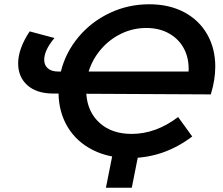

<svg xmlns="http://www.w3.org/2000/svg" viewBox="-20 -730 1045 899"><path d="M988 -418Q988 -356 967 -288L384 -291Q390 -205 447 -154Q504 -103 596 -103Q710 -103 814 -182L880 -91Q747 10 587 10Q490 10 415 -27.5Q340 -65 298 -133.5Q256 -202 254 -292H226Q150 -293 107.5 -331.5Q65 -370 65 -433Q65 -502 119 -583L235 -552Q187 -495 187 -450Q187 -425 204 -410Q221 -395 253 -395H265Q287 -484 347 -556Q407 -628 493.5 -669Q580 -710 679 -710Q772 -710 842 -673Q912 -636 950 -569.5Q988 -503 988 -418ZM395 -395H863Q866 -454 842.5 -500Q819 -546 773 -572.5Q727 -599 665 -599Q603 -599 548 -572.5Q493 -546 453 -499.5Q413 -453 395 -395ZM597 149H476L511 -27H632Z"/></svg>

Font: Montserrat Alternates SemiBold
Style: Italic
Weight: 600
Italic angle: -11.3°
Designer: Julieta Ulanovsky
Foundry: Julieta Ulanovsky
Version: Version 7.200